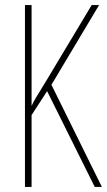

<svg xmlns="http://www.w3.org/2000/svg" viewBox="-20 -800 420 754"><path d="M380 -66H352L165 -442L104 -348V-66H78V-780H104V-384Q110 -398 124.5 -422Q139 -446 160 -480L340 -780H369L182 -467Z"/></svg>

Font: Noto Sans Malayalam UI ExtraCondensed Thin
Style: Regular
Weight: 100
Width: 2
Designer: Jelle Bosma - Monotype Design Team
Foundry: Monotype Imaging Inc.
Version: Version 2.104; ttfautohint (v1.8.4.7-5d5b)